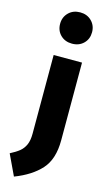

<svg xmlns="http://www.w3.org/2000/svg" viewBox="-212 -866 626 1138"><g transform="rotate(15 101.0 -297.0)"><path d="M217 -56Q217 60 160.5 122.5Q104 185 2 224L-58 97Q-23 79 -2 62Q19 45 31 18.5Q43 -8 43 -50V-533H217ZM228 -722Q228 -680 200.5 -653Q173 -626 130 -626Q87 -626 59.5 -653Q32 -680 32 -722Q32 -763 59.5 -790.5Q87 -818 130 -818Q173 -818 200.5 -790.5Q228 -763 228 -722Z"/></g></svg>

Font: Fira Sans Condensed ExtraBold
Style: Regular
Weight: 800
Width: 3
Designer: Carrois Corporate & Edenspiekermann AG
Foundry: Carrois Corporate GbR & Edenspiekermann AG
Version: Version 4.203